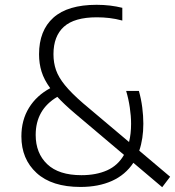

<svg xmlns="http://www.w3.org/2000/svg" viewBox="-20 -769 728 799"><path d="M315 9Q196 9 132.5 -49Q69 -107 69 -201.5Q69 -269 100.5 -320.2Q132 -371.5 189 -402Q163.5 -437 153 -470.8Q142.5 -504.5 142.5 -543Q142.5 -642 202.2 -695.5Q262 -749 382 -749Q411 -749 438 -745.8Q465 -742.5 489 -736.5V-683.5Q461 -691 435.2 -694Q409.5 -697 383 -697Q289.5 -697 246 -657.8Q202.5 -618.5 202.5 -543.5Q202.5 -508 213 -477.8Q223.5 -447.5 250 -414.8Q276.5 -382 325.5 -339.5L517 -178Q525.5 -212 525.5 -254Q525.5 -286 520.2 -321.5Q515 -357 505 -390.5H558Q567.5 -357 572 -321.8Q576.5 -286.5 576.5 -254.5Q576.5 -191.5 559.5 -142L688 -33.5L655 10L535 -91.5Q502 -41.5 446 -16.2Q390 9 315 9ZM128.5 -207.5Q128.5 -131.5 176.5 -85.8Q224.5 -40 319 -40Q380.5 -40 425.8 -60.2Q471 -80.5 496 -124.5L293 -296Q247.5 -334.5 218.5 -366Q128.5 -313 128.5 -207.5Z"/></svg>

Font: Encode Sans SmCnd Lt
Style: Regular
Weight: 300
Width: 4
Designer: Multiple Designers
Foundry: Impallari Type
Version: Version 3.002; ttfautohint (v1.8.3) -l 8 -r 50 -G 200 -x 14 